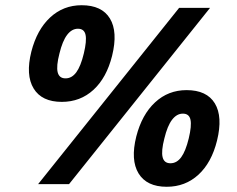

<svg xmlns="http://www.w3.org/2000/svg" viewBox="-20 -705 907 735"><path d="M216.7 -315Q140 -315 108.8 -366.2Q77.5 -417.5 100 -507.5Q121.7 -591.7 172.1 -638.3Q222.5 -685 292.5 -685Q370 -685 400.8 -634.2Q431.7 -583.3 409.2 -491.7Q388.3 -407.5 337.9 -361.2Q287.5 -315 216.7 -315ZM230.8 -405Q255 -405 272.1 -428.3Q289.2 -451.7 300.8 -500Q312.5 -548.3 307.5 -571.7Q302.5 -595 278.3 -595Q255 -595 237.1 -571.7Q219.2 -548.3 207.5 -500Q195 -451.7 200.8 -428.3Q206.7 -405 230.8 -405ZM618.3 10Q541.7 10 510.4 -41.2Q479.2 -92.5 501.7 -182.5Q523.3 -266.7 573.8 -313.3Q624.2 -360 694.2 -360Q771.7 -360 802.5 -309.2Q833.3 -258.3 810.8 -166.7Q790 -82.5 739.6 -36.2Q689.2 10 618.3 10ZM632.5 -80Q656.7 -80 673.8 -103.3Q690.8 -126.7 702.5 -175Q714.2 -223.3 709.2 -246.7Q704.2 -270 680 -270Q656.7 -270 638.8 -246.7Q620.8 -223.3 609.2 -175Q596.7 -126.7 602.5 -103.3Q608.3 -80 632.5 -80ZM125.8 0 665.8 -675H784.2L244.2 0Z"/></svg>

Font: Funnel Sans Light ExtraBold
Style: Italic
Weight: 800
Italic angle: -14.036°
Version: Version 1.000